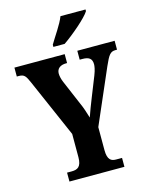

<svg xmlns="http://www.w3.org/2000/svg" viewBox="-135 -1017 869 1103"><g transform="rotate(-15 299.5 -465.5)"><path d="M249 -784V-771H316C373 -810 462 -886 483 -921V-931H334C317 -886 274 -827 249 -784ZM138 0H465V-53H429C402 -53 379 -63 379 -122V-259L520 -584C547 -645 558 -661 589 -661H598V-714H376V-661H392C430 -661 449 -649 449 -614C449 -604 446 -582 434 -552L389 -439C372 -397 357 -357 346 -325C336 -356 329 -383 312 -420L252 -561C244 -579 239 -600 239 -615C239 -644 260 -661 295 -661H301V-714H2V-661H13C47 -661 54 -648 72 -608L224 -260V-122C224 -64 200 -53 165 -53H138Z"/></g></svg>

Font: Noto Serif Sinhala ExtraCondensed ExtraBold
Style: Regular
Weight: 800
Width: 2
Designer: Jelle Bosma - Monotype Design Team
Foundry: Monotype Imaging Inc.
Version: Version 2.007